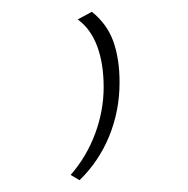

<svg xmlns="http://www.w3.org/2000/svg" viewBox="-20 -135 320 326"><path d="M100 162Q127 131 141.5 92Q156 53 156 13Q156 -27 145 -56.5Q134 -86 112 -102L136 -115Q162 -94 172.5 -64.5Q183 -35 183 5Q183 53 165.5 96Q148 139 115 171Z"/></svg>

Font: Ysabeau Infant Extralight
Style: Regular
Weight: 200
Designer: Christian Thalmann (Catharsis Fonts)
Version: Version 0.003